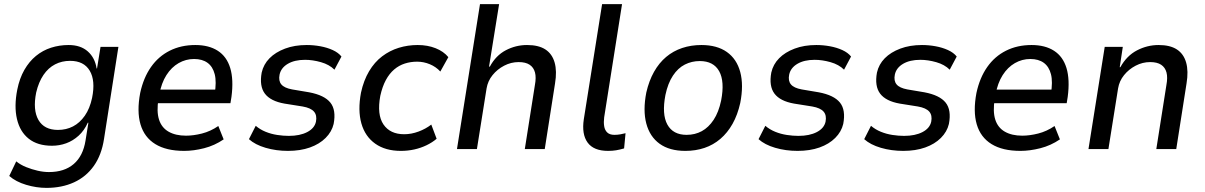

<svg xmlns="http://www.w3.org/2000/svg" viewBox="-20 -725 5864 934"><path d="M206 189Q157 189 107 174Q57 159 25 131L59 60Q80 77 107.5 88Q135 99 163.5 105.5Q192 112 218 112Q293 112 338.5 73Q384 34 396 -41L410 -128H407Q390 -90 362.5 -65Q335 -40 302 -28Q269 -16 233 -16Q163 -16 120 -50Q77 -84 62.5 -146Q48 -208 64 -289Q75 -344 98.5 -385Q122 -426 155 -453Q188 -480 228.5 -493Q269 -506 314 -506Q372 -506 407 -475Q442 -444 450 -392H452L469 -497H556L486 -49Q474 29 436.5 82Q399 135 340 162Q281 189 206 189ZM262 -93Q302 -93 335 -110Q368 -127 392.5 -162Q417 -197 428 -249Q445 -333 416.5 -381Q388 -429 321 -429Q281 -429 248 -412Q215 -395 191.5 -360.5Q168 -326 156 -275Q139 -190 167 -141.5Q195 -93 262 -93Z M876 9Q789 9 735.5 -24Q682 -57 663.5 -120Q645 -183 662 -273Q678 -347 714.5 -399Q751 -451 806 -478.5Q861 -506 930 -506Q996 -506 1039.5 -478Q1083 -450 1100 -394Q1117 -338 1106 -254L1101 -223H729L740 -289H1045L1024 -267Q1034 -327 1024.5 -364Q1015 -401 989.5 -419.5Q964 -438 924 -438Q884 -438 849 -418Q814 -398 789.5 -359.5Q765 -321 755 -265L751 -244Q741 -183 753.5 -143.5Q766 -104 800 -84.5Q834 -65 885 -65Q921 -65 962.5 -75.5Q1004 -86 1042 -112L1068 -47Q1024 -17 973 -4Q922 9 876 9Z M1381 9Q1323 9 1272 -6Q1221 -21 1191 -48L1224 -113Q1245 -95 1272 -84Q1299 -73 1328.5 -68.5Q1358 -64 1385 -64Q1439 -64 1474.5 -82.5Q1510 -101 1517 -133Q1523 -164 1507.5 -182Q1492 -200 1452 -207L1364 -221Q1296 -233 1268.5 -269.5Q1241 -306 1253 -372Q1262 -412 1291 -441.5Q1320 -471 1366.5 -488.5Q1413 -506 1472 -506Q1505 -506 1538 -500Q1571 -494 1598.5 -481.5Q1626 -469 1641 -450L1607 -386Q1582 -411 1541.5 -422.5Q1501 -434 1464 -434Q1413 -434 1380 -414.5Q1347 -395 1340 -362Q1334 -332 1348.5 -314.5Q1363 -297 1401 -290L1484 -276Q1558 -262 1587 -226Q1616 -190 1603 -122Q1594 -84 1564 -54Q1534 -24 1487.5 -7.5Q1441 9 1381 9Z M1930 9Q1855 9 1805.5 -26Q1756 -61 1738 -124.5Q1720 -188 1736 -274Q1749 -334 1775.5 -378.5Q1802 -423 1839 -451Q1876 -479 1920 -492.5Q1964 -506 2012 -506Q2060 -506 2099 -490.5Q2138 -475 2161 -447L2122 -377Q2101 -400 2071 -412.5Q2041 -425 2009 -425Q1978 -425 1949.5 -416Q1921 -407 1897.5 -387Q1874 -367 1857 -335.5Q1840 -304 1830 -259Q1813 -167 1845.5 -119.5Q1878 -72 1946 -72Q1981 -72 2016 -85Q2051 -98 2078 -119L2104 -50Q2083 -32 2055 -18.5Q2027 -5 1995.5 2Q1964 9 1930 9Z M2203 0 2315 -705H2408L2359 -401H2363Q2392 -455 2440.5 -480.5Q2489 -506 2544 -506Q2600 -506 2633 -484.5Q2666 -463 2678 -421Q2690 -379 2680 -319L2630 0H2533L2582 -311Q2589 -348 2582.5 -372.5Q2576 -397 2556.5 -410Q2537 -423 2503 -423Q2466 -423 2432.5 -405.5Q2399 -388 2376 -359.5Q2353 -331 2347 -295L2300 0Z M2938 9Q2868 9 2838.5 -31.5Q2809 -72 2820 -145L2909 -705H3006L2919 -154Q2916 -131 2919 -111.5Q2922 -92 2934 -80.5Q2946 -69 2969 -69Q2983 -69 2997.5 -71.5Q3012 -74 3023 -77L3016 -3Q2995 3 2977.5 6Q2960 9 2938 9Z M3314 9Q3237 9 3189 -25.5Q3141 -60 3124 -124Q3107 -188 3124 -275Q3137 -332 3161.5 -375.5Q3186 -419 3220.5 -448Q3255 -477 3298.5 -491.5Q3342 -506 3392 -506Q3468 -506 3516 -472Q3564 -438 3581 -374.5Q3598 -311 3581 -224Q3568 -166 3543.5 -122.5Q3519 -79 3484.5 -49.5Q3450 -20 3407 -5.5Q3364 9 3314 9ZM3320 -69Q3361 -69 3394 -87Q3427 -105 3451.5 -142Q3476 -179 3488 -236Q3506 -329 3478.5 -378.5Q3451 -428 3384 -428Q3345 -428 3311.5 -411Q3278 -394 3253.5 -357Q3229 -320 3217 -263Q3199 -169 3226.5 -119Q3254 -69 3320 -69Z M3860 9Q3802 9 3751 -6Q3700 -21 3670 -48L3703 -113Q3724 -95 3751 -84Q3778 -73 3807.5 -68.5Q3837 -64 3864 -64Q3918 -64 3953.5 -82.5Q3989 -101 3996 -133Q4002 -164 3986.5 -182Q3971 -200 3931 -207L3843 -221Q3775 -233 3747.5 -269.5Q3720 -306 3732 -372Q3741 -412 3770 -441.5Q3799 -471 3845.5 -488.5Q3892 -506 3951 -506Q3984 -506 4017 -500Q4050 -494 4077.5 -481.5Q4105 -469 4120 -450L4086 -386Q4061 -411 4020.5 -422.5Q3980 -434 3943 -434Q3892 -434 3859 -414.5Q3826 -395 3819 -362Q3813 -332 3827.5 -314.5Q3842 -297 3880 -290L3963 -276Q4037 -262 4066 -226Q4095 -190 4082 -122Q4073 -84 4043 -54Q4013 -24 3966.5 -7.5Q3920 9 3860 9Z M4374 9Q4316 9 4265 -6Q4214 -21 4184 -48L4217 -113Q4238 -95 4265 -84Q4292 -73 4321.5 -68.5Q4351 -64 4378 -64Q4432 -64 4467.5 -82.5Q4503 -101 4510 -133Q4516 -164 4500.5 -182Q4485 -200 4445 -207L4357 -221Q4289 -233 4261.5 -269.5Q4234 -306 4246 -372Q4255 -412 4284 -441.5Q4313 -471 4359.5 -488.5Q4406 -506 4465 -506Q4498 -506 4531 -500Q4564 -494 4591.5 -481.5Q4619 -469 4634 -450L4600 -386Q4575 -411 4534.5 -422.5Q4494 -434 4457 -434Q4406 -434 4373 -414.5Q4340 -395 4333 -362Q4327 -332 4341.5 -314.5Q4356 -297 4394 -290L4477 -276Q4551 -262 4580 -226Q4609 -190 4596 -122Q4587 -84 4557 -54Q4527 -24 4480.5 -7.5Q4434 9 4374 9Z M4944 9Q4857 9 4803.5 -24Q4750 -57 4731.5 -120Q4713 -183 4730 -273Q4746 -347 4782.5 -399Q4819 -451 4874 -478.5Q4929 -506 4998 -506Q5064 -506 5107.5 -478Q5151 -450 5168 -394Q5185 -338 5174 -254L5169 -223H4797L4808 -289H5113L5092 -267Q5102 -327 5092.5 -364Q5083 -401 5057.5 -419.5Q5032 -438 4992 -438Q4952 -438 4917 -418Q4882 -398 4857.5 -359.5Q4833 -321 4823 -265L4819 -244Q4809 -183 4821.5 -143.5Q4834 -104 4868 -84.5Q4902 -65 4953 -65Q4989 -65 5030.5 -75.5Q5072 -86 5110 -112L5136 -47Q5092 -17 5041 -4Q4990 9 4944 9Z M5275 0 5354 -497H5442L5427 -398H5430Q5461 -454 5511 -480Q5561 -506 5616 -506Q5672 -506 5705 -484.5Q5738 -463 5750 -421Q5762 -379 5752 -319L5702 0H5605L5654 -311Q5661 -348 5654.5 -372.5Q5648 -397 5628.5 -410Q5609 -423 5575 -423Q5538 -423 5504.5 -405.5Q5471 -388 5448 -359.5Q5425 -331 5419 -295L5372 0Z"/></svg>

Font: Nunito Sans 7pt SemiCondensed Medium
Style: Italic
Weight: 500
Width: 4
Italic angle: -9°
Designer: Vernon Adams
Foundry: Vernon Adams
Version: Version 3.101;gftools[0.9.27]